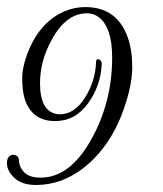

<svg xmlns="http://www.w3.org/2000/svg" viewBox="-42 -500 462 543"><path d="M72.8 2.4Q155.2 2.4 215.2 -104Q275.2 -210.4 275.2 -336.8Q275.2 -422.4 237.6 -451.2Q223.2 -462.4 204 -462.4Q144.8 -462.4 104 -387.2Q71.2 -327.2 71.2 -264.8Q71.2 -185.6 118.4 -177.6Q122.4 -176.8 127.2 -176.8Q168.8 -176.8 198.4 -224Q228 -271.2 229.6 -324Q229.6 -335.2 238 -332Q246.4 -328.8 245.6 -318.4Q243.2 -258.4 207.2 -208Q171.2 -157.6 113.6 -157.6Q47.2 -157.6 27.2 -222.4Q20.8 -245.6 20.8 -279.6Q20.8 -313.6 40.8 -361.6Q75.2 -440.8 142.4 -468.8Q169.6 -480 199.2 -480Q288.8 -480 319.2 -394.4Q332 -358.4 332 -310.8Q332 -263.2 311.2 -200.8Q273.6 -86.4 192.8 -24Q131.2 23.2 60 23.2Q20 23.2 -1.2 3.2Q-22.4 -16.8 -22.4 -38.4Q-22.4 -60 -5.6 -62.4Q8.8 -61.6 11.2 -50.4Q11.2 -28.8 26 -13.2Q40.8 2.4 72.8 2.4Z"/></svg>

Font: Rouge Script
Style: Regular
Weight: 400
Designer: Sabrina Mariela Lopez
Foundry: Typesenses
Version: Version 1.003